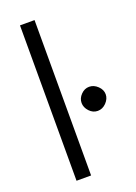

<svg xmlns="http://www.w3.org/2000/svg" viewBox="-138 -771 588 829"><g transform="rotate(-20 155.5 -357.0)"><path d="M293.9 -269.5Q276.9 -252 254.9 -252Q232.9 -252 216.6 -269.5Q200.2 -287.1 200.2 -308.1Q200.2 -329.1 216.6 -345.9Q232.9 -362.8 254.4 -362.8Q275.9 -362.8 293.5 -345.9Q311 -329.1 311 -308.1Q311 -287.1 293.9 -269.5ZM64.9 0V-713.9H131.8V0Z"/></g></svg>

Font: Arcon-Regular
Style: Regular
Weight: 400
Designer: M. Zarth
Foundry: martin zarth - visuelle & digitale kommunikation
Version: Version 1.131;PS 001.131;hotconv 1.0.70;makeotf.lib2.5.58329